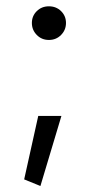

<svg xmlns="http://www.w3.org/2000/svg" viewBox="-20 -478 314 618"><path d="M82.6 -404.1Q82.6 -381.6 98.4 -365.5Q114.1 -349.4 137.4 -349.4Q160.8 -349.4 176.6 -365.5Q192.4 -381.6 192.4 -404.1Q192.4 -426.6 176.6 -442.2Q160.8 -457.7 137.4 -457.7Q114.1 -457.7 98.4 -442.2Q82.6 -426.6 82.6 -404.1ZM103.1 -104.9 57.8 99.4 110.1 120.7 177.7 -104.9Z"/></svg>

Font: Estedad-FD VF
Style: Regular
Weight: 100
Designer: Amin Abedi
Version: Version 7.3